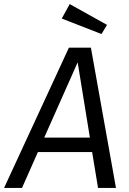

<svg xmlns="http://www.w3.org/2000/svg" viewBox="-49 -922 635 942"><path d="M403 -176H137L59 0H-29L289 -688H397L520 0H432ZM392 -247 332 -616 168 -247ZM476 -800 449 -755 254 -831 293 -902Z"/></svg>

Font: FiraGO Book
Style: Italic
Weight: 350
Italic angle: -8°
Designer: bBox Type GmbH
Foundry: bBox Type GmbH
Version: Version 1.001